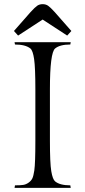

<svg xmlns="http://www.w3.org/2000/svg" viewBox="-20 -903 410 923"><path d="M220 -474V-226Q220 -119 226.5 -80Q233 -41 245 -31Q268 -12 318 -12L320 0H50L52 -12Q77 -12 91 -14Q105 -16 117.5 -25Q130 -34 135.5 -45.5Q141 -57 145 -84Q150 -119 150 -226V-474Q150 -578 144 -619Q138 -660 126 -670Q102 -689 52 -689L50 -700H320L318 -689Q268 -689 245 -670Q220 -649 220 -474ZM243 -845 323 -754 303 -732 185 -809 67 -732 47 -754 127 -845Q148 -868 159 -875.5Q170 -883 185 -883Q200 -883 211 -875.5Q222 -868 243 -845Z"/></svg>

Font: Gilda Display
Style: Regular
Weight: 400
Designer: Eduardo Rodriguez Tunni
Foundry: Eduardo Rodriguez Tunni
Version: Version 1.001